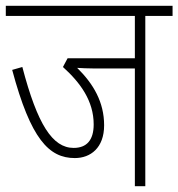

<svg xmlns="http://www.w3.org/2000/svg" viewBox="-20 -642 615 662"><path d="M481 -587H575V-622H0V-587H445V-441H213L197 -411C257 -357 303 -294 303 -213C303 -159 279 -132 234 -132C161 -132 109 -213 57 -411L22 -401C86 -162 149 -97 238 -97C292 -97 339 -132 339 -210C339 -290 302 -353 246 -408C262 -407 282 -406 301 -406H445V0H481Z"/></svg>

Font: Noto Sans Devanagari Condensed ExtraLight
Style: Regular
Weight: 200
Width: 3
Designer: Jelle Bosma - Monotype Design Team
Foundry: Monotype Imaging Inc.
Version: Version 2.004